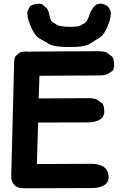

<svg xmlns="http://www.w3.org/2000/svg" viewBox="-20 -1020 665 1060"><path d="M143.1 -734.4Q134.8 -735.4 124.5 -735.8Q95.2 -735.4 86.2 -727.5Q77.1 -719.7 67.9 -711.9Q58.6 -704.1 58.1 -677.2L42 -47.9Q41 -18.6 57.6 -0.5Q74.7 18.6 105 19H111.3Q117.7 19.5 124 19.5L491.7 18.1Q530.8 17.6 555.7 2Q580.6 -13.2 579.6 -44.4Q578.6 -79.1 553.7 -97.7Q528.8 -115.7 488.3 -115.7L183.6 -114.3L190.4 -343.3L464.8 -344.2Q506.8 -344.2 532.2 -360.4Q556.6 -376 555.7 -406.7Q554.7 -441.4 542.2 -450.7Q529.8 -460 517.3 -469Q504.9 -478 460.9 -478L193.8 -476.6L197.8 -601.6Q340.3 -602.5 522 -603.5Q561 -603.5 573.5 -611.3Q585.9 -619.1 598.4 -626.7Q610.8 -634.3 609.9 -665.5Q608.9 -700.2 596.4 -709.5Q584 -718.8 571.5 -728Q559.1 -737.3 518.6 -737.3L153.8 -735.4Q148.4 -734.9 143.1 -734.4ZM361.3 -872.1Q309.1 -873.5 296.4 -881.6Q283.7 -889.6 271 -897.5Q258.3 -905.3 252.9 -935.1Q246.6 -967.8 236.3 -976.6Q226.1 -985.4 215.6 -994.1Q205.1 -1002.9 174.3 -997.1Q148.9 -992.2 143.8 -981.9Q138.7 -971.7 133.5 -961.2Q128.4 -950.7 133.8 -923.3Q136.7 -906.7 144.5 -886.7Q169.4 -824.2 196.8 -808.3Q224.1 -792.5 251.5 -776.6Q278.8 -760.7 358.9 -760.3Q444.3 -759.3 473.1 -777.1Q502 -794.9 530.5 -812.5Q559.1 -830.1 583.5 -899.9Q590.3 -921.4 590.8 -930.9Q591.3 -940.4 591.6 -949.7Q591.8 -959 586.9 -966.8Q582 -974.6 577.1 -982.2Q572.3 -989.7 553.2 -996.6Q537.1 -1001 530.8 -999.8Q524.4 -998.5 518.1 -997.3Q511.7 -996.1 506.6 -990.5Q501.5 -984.9 496.1 -979.2Q490.7 -973.6 487.1 -966.8Q483.4 -960 479.7 -953.1Q476.1 -946.3 470.2 -928.7Q460.4 -899.4 447.5 -892.3Q434.6 -885.3 421.6 -878.2Q408.7 -871.1 361.3 -872.1Z"/></svg>

Font: Comic Relief
Style: Bold
Weight: 700
Designer: Jeff Davis
Foundry: Loudifier
Version: Version 1.200; ttfautohint (v1.8.4.7-5d5b)